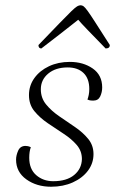

<svg xmlns="http://www.w3.org/2000/svg" viewBox="-20 -697 454 729"><path d="M174 12Q119 12 80 -16Q41 -44 41 -91Q41 -107 49 -125Q57 -143 77 -143Q81 -143 86 -142Q91 -141 97 -138Q94 -130 92.5 -120Q91 -110 91 -98Q91 -55 117.5 -32Q144 -9 182 -9Q233 -9 261.5 -32.5Q290 -56 291 -93Q291 -124 271 -147Q251 -170 221 -189.5Q191 -209 161 -229.5Q131 -250 110.5 -275Q90 -300 90 -336Q90 -372 110.5 -400.5Q131 -429 166 -445.5Q201 -462 245 -462Q296 -462 332 -437Q368 -412 368 -365Q368 -347 360.5 -331Q353 -315 334 -315Q330 -315 324.5 -315.5Q319 -316 312 -319Q315 -327 317 -337Q319 -347 319 -359Q319 -399 297 -420Q275 -441 237 -441Q191 -441 163 -417.5Q135 -394 135 -358Q135 -325 155 -300.5Q175 -276 205 -255.5Q235 -235 265 -214.5Q295 -194 315 -169.5Q335 -145 335 -112Q335 -77 314 -49Q293 -21 256.5 -4.5Q220 12 174 12ZM286 -677Q292 -677 297.5 -673Q303 -669 313.5 -654.5Q324 -640 343.5 -609.5Q363 -579 397 -526Q397 -513 381 -513Q341 -554 313.5 -582.5Q286 -611 277 -622Q264 -612 248.5 -599.5Q233 -587 207 -567Q181 -547 137 -513Q126 -513 126 -526Q177 -579 206.5 -609.5Q236 -640 251 -654.5Q266 -669 273 -673Q280 -677 286 -677Z"/></svg>

Font: Petrona ExtraLight
Style: Italic
Weight: 200
Italic angle: -9°
Designer: Ringo R. Seeber
Foundry: Ringo R. Seeber
Version: Version 2.001; ttfautohint (v1.8.3)